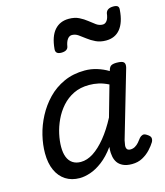

<svg xmlns="http://www.w3.org/2000/svg" viewBox="-120 -894 863 1002"><g transform="rotate(-15 311.5 -393.0)"><path d="M187 17Q143 17 111 -3.5Q79 -24 61.5 -62.5Q44 -101 44 -155Q44 -201 56 -251Q68 -301 93 -348.5Q118 -396 155 -434.5Q192 -473 242.5 -496Q293 -519 356 -519Q389 -519 421.5 -509Q454 -499 482 -482L483 -486Q488 -504 498 -509.5Q508 -515 527 -515Q557 -515 565.5 -506Q574 -497 569 -477L463 -113Q460 -100 458.5 -87.5Q457 -75 462 -67Q467 -59 481 -59Q494 -59 505.5 -65.5Q517 -72 526.5 -83Q536 -94 544 -105Q551 -113 561 -116Q571 -119 585 -109Q601 -99 602.5 -88.5Q604 -78 598 -67Q588 -50 569.5 -30Q551 -10 526 3.5Q501 17 469 17Q440 17 421 8Q402 -1 392 -15.5Q382 -30 378.5 -49Q375 -68 376 -88Q377 -91 377 -94Q377 -97 377 -100Q344 -55 310 -29.5Q276 -4 244.5 6.5Q213 17 187 17ZM134 -165Q134 -132 143 -109.5Q152 -87 170 -75Q188 -63 214 -63Q248 -63 282 -85Q316 -107 350 -148.5Q384 -190 415 -249L462 -415Q434 -429 409 -434.5Q384 -440 358 -440Q310 -440 273.5 -422Q237 -404 210.5 -374Q184 -344 167 -307.5Q150 -271 142 -234Q134 -197 134 -165ZM263 -640Q230 -640 233 -668Q239 -735 268 -768Q297 -801 345 -801Q377 -801 400 -789.5Q423 -778 441 -763.5Q459 -749 475 -737.5Q491 -726 510 -726Q523 -726 532.5 -738.5Q542 -751 545 -777Q551 -803 587 -803Q604 -803 610.5 -796.5Q617 -790 615 -776Q610 -710 582 -675.5Q554 -641 505 -641Q474 -641 450 -652.5Q426 -664 407.5 -678.5Q389 -693 373 -704Q357 -715 339 -715Q325 -715 315 -701.5Q305 -688 301 -663Q299 -652 289.5 -646Q280 -640 263 -640Z"/></g></svg>

Font: Playwrite TZ
Style: Regular
Weight: 400
Designer: Veronika Burian, José Scaglione
Foundry: TypeTogether
Version: Version 1.002